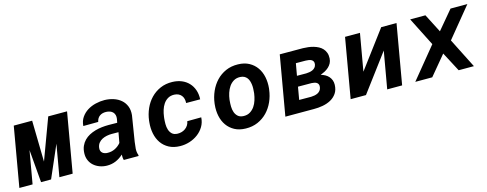

<svg xmlns="http://www.w3.org/2000/svg" viewBox="-25 -1087 4169 1645"><g transform="rotate(-15 2059.0 -264.5)"><path d="M264.6 -163.6 399.9 -528.3H566.9L475.1 0H357.4L407.2 -284.2L283.7 0H194.8L170.4 -291L119.6 0H2.4L94.2 -528.3H257.3Z M928.7 0Q924.8 -12.7 924.1 -24.7Q923.3 -36.6 923.8 -49.3Q893.1 -20.5 856.7 -5.1Q820.3 10.3 777.3 9.8Q744.1 9.3 714.1 -1.7Q684.1 -12.7 661.9 -32.5Q639.6 -52.2 627.4 -80.6Q615.2 -108.9 616.7 -144Q618.2 -179.2 630.1 -206.1Q642.1 -232.9 661.6 -252.9Q681.2 -272.9 706.5 -286.4Q731.9 -299.8 760.7 -308.1Q789.6 -316.4 820.1 -319.8Q850.6 -323.2 880.4 -323.2L956.5 -322.3L962.9 -355Q965.8 -374 961.7 -389.2Q957.5 -404.3 947.5 -414.8Q937.5 -425.3 922.4 -430.9Q907.2 -436.5 888.2 -437Q854 -438 831.1 -421.6Q808.1 -405.3 801.3 -371.6L668.9 -370.6Q671.9 -414.6 693.8 -446.5Q715.8 -478.5 749 -499.3Q782.2 -520 822.5 -529.5Q862.8 -539.1 902.3 -538.6Q943.8 -537.6 981 -525.4Q1018.1 -513.2 1045.2 -490Q1072.3 -466.8 1086.2 -432.6Q1100.1 -398.4 1095.7 -353L1059.1 -126Q1054.7 -97.2 1052.5 -67.1Q1050.3 -37.1 1060.5 -8.8L1060.1 0ZM812 -94.7Q846.7 -93.8 877.2 -108.9Q907.7 -124 929.7 -150.4L946.3 -241.7L886.2 -242.2Q864.3 -242.2 841.8 -237.8Q819.3 -233.4 800.3 -223.4Q781.2 -213.4 768.1 -196.8Q754.9 -180.2 751.5 -154.8Q749.5 -139.6 753.4 -128.4Q757.3 -117.2 765.6 -109.9Q773.9 -102.5 785.9 -98.6Q797.9 -94.7 812 -94.7Z M1433.1 -98.1Q1452.6 -97.7 1470.5 -103Q1488.3 -108.4 1502.7 -118.9Q1517.1 -129.4 1527.1 -145Q1537.1 -160.6 1540 -180.2L1664.1 -181.2Q1661.6 -136.2 1640.1 -100.3Q1618.7 -64.5 1585.2 -39.6Q1551.8 -14.6 1510.5 -1.7Q1469.2 11.2 1426.8 10.3Q1369.6 9.3 1328.9 -12.7Q1288.1 -34.7 1262.9 -71Q1237.8 -107.4 1228 -155Q1218.3 -202.6 1223.6 -254.9L1225.1 -270Q1231.9 -325.2 1253.9 -374.5Q1275.9 -423.8 1311.5 -460.7Q1347.2 -497.6 1395.3 -518.6Q1443.4 -539.6 1502 -538.1Q1547.4 -537.1 1584 -522Q1620.6 -506.8 1646.2 -479.7Q1671.9 -452.6 1684.8 -415.3Q1697.8 -377.9 1695.3 -332.5L1570.8 -333Q1572.3 -352.5 1567.9 -369.9Q1563.5 -387.2 1553.2 -399.9Q1543 -412.6 1527.3 -420.2Q1511.7 -427.7 1490.7 -428.7Q1457 -429.7 1433.3 -415.5Q1409.7 -401.4 1394 -378.2Q1378.4 -355 1369.6 -326.4Q1360.8 -297.9 1357.4 -270L1355.5 -255.4Q1353 -231.9 1353 -204.6Q1353 -177.2 1360.4 -154.1Q1367.7 -130.9 1384.5 -115Q1401.4 -99.1 1433.1 -98.1Z M1805.2 -265.6Q1812 -321.3 1834.2 -371.3Q1856.4 -421.4 1892.1 -459Q1927.7 -496.6 1976.3 -518.1Q2024.9 -539.6 2084.5 -538.1Q2141.6 -537.1 2182.6 -514.6Q2223.6 -492.2 2249.3 -455.3Q2274.9 -418.5 2284.7 -370.6Q2294.4 -322.8 2289.1 -270.5L2287.6 -259.8Q2280.8 -204.1 2258.5 -154.5Q2236.3 -105 2200.7 -67.9Q2165 -30.8 2116.5 -9.5Q2067.9 11.7 2008.8 10.3Q1952.1 9.3 1911.1 -12.9Q1870.1 -35.2 1844.5 -71.5Q1818.8 -107.9 1808.8 -155.5Q1798.8 -203.1 1804.2 -255.4ZM1936.5 -255.4Q1934.1 -231 1934.6 -203.9Q1935.1 -176.8 1943.1 -153.6Q1951.2 -130.4 1969 -114.5Q1986.8 -98.6 2018.6 -97.7Q2051.8 -96.7 2075.9 -111.6Q2100.1 -126.5 2116.5 -150.1Q2132.8 -173.8 2141.8 -202.9Q2150.9 -231.9 2154.8 -259.8L2155.8 -270Q2157.2 -286.1 2158 -304Q2158.7 -321.8 2156.5 -339.1Q2154.3 -356.4 2149.2 -372.3Q2144 -388.2 2134.5 -400.4Q2125 -412.6 2110.4 -420.2Q2095.7 -427.7 2074.7 -428.7Q2041 -429.7 2016.8 -415Q1992.7 -400.4 1976.3 -376.5Q1960 -352.5 1950.4 -323.2Q1940.9 -293.9 1937.5 -265.6Z M2361.8 0 2453.6 -528.3 2659.2 -527.8Q2681.6 -527.3 2705.8 -524.4Q2730 -521.5 2752.4 -514.9Q2774.9 -508.3 2794.7 -497.8Q2814.5 -487.3 2828.9 -471.4Q2843.3 -455.6 2851.1 -434.1Q2858.9 -412.6 2857.4 -384.8Q2856 -360.8 2846.2 -342.5Q2836.4 -324.2 2821 -310.1Q2805.7 -295.9 2786.4 -285.6Q2767.1 -275.4 2747.1 -267.6Q2767.6 -262.2 2785.2 -252.4Q2802.7 -242.7 2815.4 -228.3Q2828.1 -213.9 2835 -195.6Q2841.8 -177.2 2841.3 -154.8Q2839.8 -108.9 2818.8 -78.9Q2797.9 -48.8 2765.4 -31.2Q2732.9 -13.7 2693.4 -6.6Q2653.8 0.5 2615.2 0ZM2532.7 -220.2 2513.2 -107.9 2620.1 -107.4Q2635.3 -107.9 2650.6 -110.8Q2666 -113.8 2679 -120.4Q2691.9 -127 2700.9 -138.4Q2710 -149.9 2712.9 -167Q2715.3 -182.1 2711.2 -192.1Q2707 -202.1 2698.5 -208Q2689.9 -213.9 2678 -216.6Q2666 -219.2 2653.3 -219.7ZM2548.3 -312.5 2630.4 -312Q2644.5 -312.5 2659.4 -314.9Q2674.3 -317.4 2687.3 -323.2Q2700.2 -329.1 2709.7 -339.6Q2719.2 -350.1 2722.2 -366.2Q2725.1 -382.8 2719.7 -393.1Q2714.4 -403.3 2704.3 -408.9Q2694.3 -414.6 2681.2 -416.5Q2668 -418.5 2654.8 -418.9L2567.4 -419.4Z M3353.5 -528.3H3489.3L3397.5 0H3265.1L3322.8 -329.1L3076.7 0H2940.9L3032.7 -528.3H3165L3107.4 -199.2Z M3830.1 -363.8 3968.3 -528.3H4117.7L3900.9 -263.7L4034.2 0H3898.9L3808.1 -172.4L3664.6 0H3514.2L3738.8 -274.4L3610.4 -528.3H3745.6Z"/></g></svg>

Font: Roboto Mono
Style: Bold Italic
Weight: 700
Designer: Google
Version: Version 2.000985; 2015; ttfautohint (v1.3)